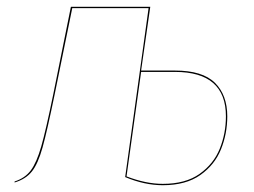

<svg xmlns="http://www.w3.org/2000/svg" viewBox="-20 -537 750 566"><path d="M650 -194Q650 -143 631.5 -97Q613 -51 570.5 -21Q528 9 460 9Q406 9 349 -15L418 -513H193L141 -258Q119 -151 105.5 -102.5Q92 -54 74 -31.5Q56 -9 23 1V-2Q54 -12 71 -35Q88 -58 101.5 -105Q115 -152 137 -259L189 -517H423L396 -329H496Q577 -329 613.5 -293Q650 -257 650 -194ZM646 -194Q646 -325 496 -325H396L353 -17Q410 5 460 5Q527 5 568.5 -24.5Q610 -54 628 -99Q646 -144 646 -194Z"/></svg>

Font: Fira Sans Condensed Four
Style: Italic
Weight: 100
Width: 3
Italic angle: -8°
Designer: bBox Type GmbH & Carrois Corporate GbR & Edenspiekermann AG
Foundry: bBox Type GmbH & Carrois Corporate GbR & Edenspiekermann AG
Version: Version 4.301